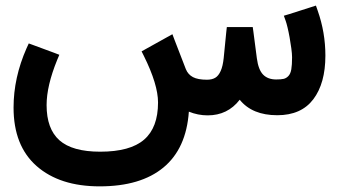

<svg xmlns="http://www.w3.org/2000/svg" viewBox="-20 -411 1207 684"><path d="M834 -55.7Q791 0 719.7 0Q685.5 0 652.8 -13.2Q643.6 118.2 562.5 185.5Q481.4 252.9 335 252.9Q192.9 252.9 110.6 180.7Q28.3 108.4 28.3 -27.8Q28.3 -134.3 74.7 -239.3L82.5 -256.3L99.6 -250L172.4 -223.1L191.4 -215.8L183.6 -197.3Q146 -105 146 -36.6Q146 48.3 191.9 88.9Q237.8 129.4 336.9 129.4Q443.8 129.4 493.4 86.4Q543 43.5 543 -45.9Q543 -109.9 492.7 -211.4L484.4 -228L501 -237.3L574.7 -278.3L594.2 -289.1L602.1 -268.1L642.1 -164.6Q649.9 -145.5 667.5 -136.2Q685.1 -127 717.3 -127Q734.9 -127 746.6 -133.8Q758.3 -140.6 766.1 -158Q773.9 -175.3 776.9 -204.1L786.1 -296.9L788.1 -314.5H805.7H863.3H880.4L882.8 -297.4L895 -203.6Q900.4 -162.6 917.2 -145.3Q934.1 -127.9 963.9 -127.9Q981.4 -127.9 990.7 -130.1Q1000 -132.3 1007.6 -140.4Q1015.1 -148.4 1017.8 -164.1Q1020.5 -179.7 1020.5 -207Q1020.5 -219.2 1017.8 -239Q1015.1 -258.8 1011.7 -277.8Q1008.3 -296.9 1004.4 -313Q1000.5 -329.1 998 -335.9L991.2 -355L1010.7 -360.8L1087.4 -385.3L1105.5 -391.1L1111.8 -373Q1139.2 -295.4 1139.2 -212.9Q1139.2 -114.3 1096.2 -57.4Q1053.2 -0.5 967.8 -0.5Q878.4 -0.5 834 -55.7Z"/></svg>

Font: Samim FD-WOL
Style: Bold-FD-WOL
Weight: 700
Foundry: DejaVu fonts team - Redesigned by Saber Rastikerdar
Version: Version 4.0.5